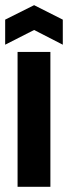

<svg xmlns="http://www.w3.org/2000/svg" viewBox="-27 -723 263 743"><path d="M41 0V-522H168V0ZM-7 -550V-647L105 -703L216 -647V-550L105 -607Z"/></svg>

Font: Bricolage Grotesque 96pt ExtraBold 96pt SemiBold
Style: Regular
Weight: 600
Version: Version 1.001;gftools[0.9.33.dev8+g029e19f]